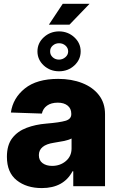

<svg xmlns="http://www.w3.org/2000/svg" viewBox="-20 -959 602 989"><path d="M195.3 9.8Q116.7 9.8 66.2 -30.3Q15.6 -70.3 15.6 -151.4Q15.6 -211.9 43.2 -247.6Q70.8 -283.2 116.9 -300.5Q163.1 -317.9 218.3 -322.3Q288.1 -328.1 317.6 -336.9Q347.2 -345.7 347.2 -370.6V-373Q347.2 -399.9 328.4 -415Q309.6 -430.2 277.8 -430.2Q243.7 -430.2 222.4 -415Q201.2 -399.9 195.8 -374L36.1 -379.4Q46.4 -453.6 107.9 -503.2Q169.4 -552.7 279.8 -552.7Q348.6 -552.7 403.3 -531.2Q458 -509.8 489.5 -469.2Q521 -428.7 521 -371.1V0H357.4V-76.7H353.5Q307.6 9.8 195.3 9.8ZM248.5 -104.5Q290 -104.5 319.3 -129.4Q348.6 -154.3 348.6 -194.3V-245.6Q334 -237.8 307.4 -232.4Q280.8 -227.1 257.3 -223.6Q180.2 -211.9 180.2 -159.7Q180.2 -132.8 199.2 -118.7Q218.3 -104.5 248.5 -104.5ZM231.9 -832 303.2 -939.5H441.4L337.9 -832ZM284.2 -591.8Q237.8 -591.8 205.3 -621.8Q172.9 -651.9 172.9 -694.3Q172.9 -736.8 205.3 -766.8Q237.8 -796.9 284.2 -797.4Q330.6 -796.9 363 -766.8Q395.5 -736.8 395.5 -694.3Q395.5 -651.9 363 -621.8Q330.6 -591.8 284.2 -591.8ZM284.2 -651.9Q303.2 -652.3 317.1 -664.6Q331.1 -676.8 331.1 -694.3Q331.1 -711.9 317.4 -724.1Q303.7 -736.3 284.2 -736.3Q265.1 -736.3 251.5 -724.1Q237.8 -711.9 238.3 -694.3Q237.8 -676.8 251.2 -664.3Q264.6 -651.9 284.2 -651.9Z"/></svg>

Font: Inter Tight ExtraBold
Style: Regular
Weight: 800
Designer: Rasmus Andersson
Foundry: rsms
Version: Version 3.004; ttfautohint (v1.8.4.7-5d5b)